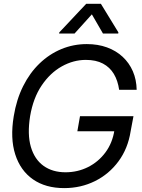

<svg xmlns="http://www.w3.org/2000/svg" viewBox="-20 -966 736 996"><path d="M514.2 -792 456.5 -891.6 366.7 -792H286.6L287.6 -797.9L427.2 -946.3H503.4L594.2 -797.9L593.3 -792ZM313 9.8Q216.3 9.8 151.1 -35.6Q85.9 -81.1 59.1 -164.8Q32.2 -248.5 51.3 -363.3Q65.4 -449.7 99.9 -518.8Q134.3 -587.9 185.1 -636.7Q235.8 -685.5 298.3 -711.4Q360.8 -737.3 430.2 -737.3Q487.8 -737.3 534.9 -720.2Q582 -703.1 616.2 -671.4Q650.4 -639.6 669.2 -596.2Q688 -552.7 689 -500H598.1Q591.3 -547.9 570.6 -582.5Q549.8 -617.2 513.9 -636.2Q478 -655.3 425.3 -655.3Q360.8 -655.3 300.5 -621.6Q240.2 -587.9 196.3 -522.9Q152.3 -458 136.2 -363.3Q121.1 -269 140.1 -204.1Q159.2 -139.2 205.8 -105.7Q252.4 -72.3 319.8 -72.3Q382.3 -72.3 436.3 -99.1Q490.2 -126 526.9 -175.3Q563.5 -224.6 573.7 -291L600.1 -285.2H381.3L395 -363.3H672.4L657.7 -285.2Q643.6 -195.3 594.5 -128.9Q545.4 -62.5 472.4 -26.4Q399.4 9.8 313 9.8Z"/></svg>

Font: Inter Tight
Style: Italic
Weight: 400
Italic angle: -9.39999°
Designer: Rasmus Andersson
Foundry: rsms
Version: Version 3.002